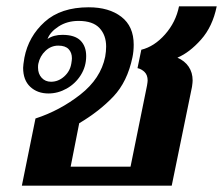

<svg xmlns="http://www.w3.org/2000/svg" viewBox="-20 -586 704 606"><path d="M92 -212Q169 -237 233.5 -287.5Q298 -338 312 -407Q315 -424 315 -439Q315 -475 294 -497.5Q273 -520 228 -520Q192 -520 165 -502.5Q138 -485 130 -463Q149 -476 177 -476Q216 -476 234 -458Q252 -440 252 -409Q252 -376 235 -349Q218 -322 190.5 -306.5Q163 -291 133 -291Q98 -291 75.5 -312Q53 -333 53 -372Q53 -380 57 -404Q70 -471 121 -517Q172 -563 260 -563Q324 -563 363 -533Q402 -503 402 -445Q402 -424 398 -405Q382 -328 338 -281.5Q294 -235 230 -197L203 -60H392L444 -316Q446 -328 446 -332Q446 -349 436.5 -358.5Q427 -368 414 -371L426 -429Q467 -439 501 -477.5Q535 -516 545 -566H664Q651 -502 614.5 -461Q578 -420 540 -404Q563 -394 575.5 -375.5Q588 -357 588 -332Q588 -326 586 -312L522 0H49ZM205 -385Q207 -397 207 -402Q207 -420 196.5 -431Q186 -442 164 -442Q141 -442 123.5 -425.5Q106 -409 101 -385Q100 -381 100 -373Q100 -353 111.5 -340.5Q123 -328 141 -328Q164 -328 182.5 -344.5Q201 -361 205 -385Z"/></svg>

Font: Taviraj SemiBold
Style: Italic
Weight: 600
Italic angle: -12°
Designer: Katatrad Team
Foundry: CadsonDemak
Version: Version 1.001